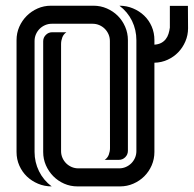

<svg xmlns="http://www.w3.org/2000/svg" viewBox="-20 -664 694 686"><path d="M531.7 -121.1Q531.7 -95.7 522 -73.2Q512.2 -50.8 495.6 -34.2Q479 -17.6 456.5 -7.8Q434.1 2 408.7 2H256.8Q231.4 2 209.2 -7.8Q187 -17.6 170.4 -34.4Q153.8 -51.3 144 -73.5Q134.3 -95.7 134.3 -121.1V-516.6Q134.3 -529.8 143.8 -539.3Q153.3 -548.8 166.5 -548.8H217.3Q207 -542 202.6 -530.3Q198.2 -518.6 198.2 -506.8V-124Q198.2 -111.3 203.1 -100.1Q208 -88.9 216.3 -80.6Q224.6 -72.3 235.8 -67.4Q247.1 -62.5 259.8 -62.5H405.8Q418.5 -62.5 429.7 -67.4Q440.9 -72.3 449.2 -80.6Q457.5 -88.9 462.4 -100.1Q467.3 -111.3 467.3 -124V-520.5Q467.3 -557.1 451.7 -589.4Q436 -621.6 406.7 -643.6Q432.6 -643.6 455.3 -634Q478 -624.5 495.1 -608.2Q512.2 -591.8 522 -569.3Q531.7 -546.9 531.7 -520.5V-504.4Q545.9 -505.4 555.7 -510.5Q565.4 -515.6 572 -523.9Q578.6 -532.2 582 -543Q585.4 -553.7 586.9 -565.4V-643.1H651.4L651.9 -563Q651.9 -538.1 642.3 -515.9Q632.8 -493.7 616.7 -477.1Q600.6 -460.4 578.6 -450.4Q556.6 -440.4 531.7 -439.9ZM39.1 -520.5Q39.1 -545.9 48.8 -568.1Q58.6 -590.3 75.4 -607.2Q92.3 -624 114.5 -633.8Q136.7 -643.6 162.1 -643.6H314Q339.4 -643.6 361.8 -633.8Q384.3 -624 400.9 -607.4Q417.5 -590.8 427.2 -568.4Q437 -545.9 437 -520.5V-125.5Q437 -111.8 427.5 -102.3Q418 -92.8 404.3 -92.8H354Q364.3 -99.6 368.7 -111.3Q373 -123 373 -134.8L372.6 -517.6Q372.6 -530.3 367.7 -541.5Q362.8 -552.7 354.5 -561Q346.2 -569.3 335 -574.2Q323.7 -579.1 311 -579.1H165Q152.3 -579.1 141.1 -574.2Q129.9 -569.3 121.6 -561Q113.3 -552.7 108.4 -541.5Q103.5 -530.3 103.5 -517.6V-121.1Q103.5 -84.5 119.4 -52.2Q135.3 -20 164.6 2Q138.7 2 116 -7.6Q93.3 -17.1 76.2 -33.4Q59.1 -49.8 49.1 -72.3Q39.1 -94.7 39.1 -121.1Z"/></svg>

Font: Isar CAT
Style: Regular
Weight: 400
Designer: Digitized by Peter Wiegel
Foundry: CAT-Fonts, Peter Wiegel
Version: Version 1.000; ttfautohint (v1.3)